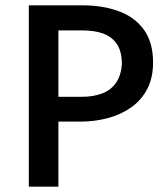

<svg xmlns="http://www.w3.org/2000/svg" viewBox="-20 -700 622 720"><path d="M199 0V-244H282Q335 -244 384 -257Q433 -270 471.5 -297Q510 -324 532 -366Q554 -408 554 -465Q554 -542 519 -589.5Q484 -637 424 -658.5Q364 -680 291 -680H88V0ZM288 -586Q335 -586 367.5 -574Q400 -562 418.5 -534.5Q437 -507 437 -459Q434 -417 415 -389.5Q396 -362 363 -349.5Q330 -337 287 -337H199V-586Z"/></svg>

Font: Catamaran Thin SemiBold
Style: Regular
Weight: 600
Version: Version 2.000